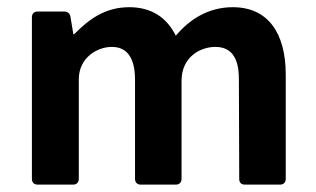

<svg xmlns="http://www.w3.org/2000/svg" viewBox="-20 -500 855 520"><path d="M610.4 -480.5C543.9 -480.5 493.2 -447.3 456.1 -403.3C431.6 -453.1 389.6 -480.5 330.1 -480.5C263.7 -480.5 220.7 -447.3 180.7 -407.2H178.7L170.9 -454.1C169.9 -462.9 163.1 -468.8 154.3 -468.8H82C72.3 -468.8 66.4 -462.9 66.4 -453.1V-15.6C66.4 -5.9 72.3 0 82 0H177.7C187.5 0 193.4 -5.9 193.4 -15.6V-285.2C193.4 -343.8 243.2 -373 283.2 -373C342.8 -373 345.7 -309.6 345.7 -283.2V-15.6C345.7 -5.9 351.6 0 361.3 0H456.1C465.8 0 471.7 -5.9 471.7 -15.6V-281.2C471.7 -346.7 523.4 -373 563.5 -373C625 -373 627 -311.5 627 -283.2L627.9 -15.6C627.9 -4.9 633.8 0 643.6 0H738.3C748 0 753.9 -5.9 753.9 -15.6V-297.9C753.9 -410.2 706.1 -480.5 610.4 -480.5Z"/></svg>

Font: Ed Sans Neue SemiBold
Style: Regular
Weight: 600
Designer: Stephen Hutchings
Version: Version 1.004;PS 001.004;hotconv 1.0.88;makeotf.lib2.5.64775